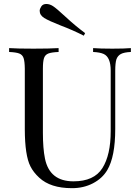

<svg xmlns="http://www.w3.org/2000/svg" viewBox="-20 -956 722 990"><path d="M574.2 -591.8V-291Q574.2 -148.4 533.2 -79.1Q507.8 -36.1 459 -10.7Q410.2 14.6 350.1 14.2Q240.2 14.2 182.1 -40Q152.3 -67.4 136.7 -98.6Q108.4 -154.3 107.9 -288.1V-602.1Q107.4 -639.6 101.6 -656.7Q95.7 -673.8 79.1 -680.2Q62.5 -686.5 26.9 -688V-708Q69.3 -705.1 152.3 -705.1Q235.4 -705.1 282.2 -708V-688Q246.1 -686.5 229.5 -680.2Q212.9 -673.8 207 -656.7Q201.2 -639.6 201.2 -602.1V-271Q201.2 -190.9 211.9 -138.2Q235.8 -21 358.9 -21Q464.8 -21 507.8 -88.9Q550.8 -156.7 550.8 -279.8V-591.8Q550.8 -661.1 514.6 -677.7Q495.1 -686.5 460 -688V-708Q496.1 -705.1 559.1 -705.1Q622.1 -705.1 654.8 -708V-688Q620.1 -686.5 603.5 -677.7Q586.9 -668.9 580.1 -649.9Q574.2 -630.4 574.2 -591.8ZM184.6 -900.4Q184.6 -910.2 192.9 -922.9Q201.2 -935.5 218.8 -935.5Q236.3 -935.5 253.4 -924.3Q271 -913.1 318.8 -868.7Q366.7 -824.2 418.9 -785.2L412.1 -772Q354.5 -801.3 292.5 -824.7Q231.4 -848.6 208 -863.3Q184.6 -877.9 184.6 -900.4Z"/></svg>

Font: PlayfairDisplay-Regular
Style: Regular
Weight: 400
Designer: Claus Eggers Sørensen
Foundry: Claus Eggers Sørensen
Version: Version 1.002;PS 001.002;hotconv 1.0.70;makeotf.lib2.5.58329